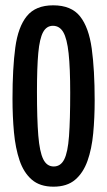

<svg xmlns="http://www.w3.org/2000/svg" viewBox="-20 -691 403 722"><path d="M181 11Q130 11 99.5 -15.5Q69 -42 53.5 -88Q38 -134 32.5 -193.5Q27 -253 27 -320Q27 -434 37.5 -512Q48 -590 81 -630.5Q114 -671 180 -671Q248 -671 281 -629.5Q314 -588 325 -508Q336 -428 336 -313Q336 -248 330.5 -189.5Q325 -131 309 -86Q293 -41 262.5 -15Q232 11 181 11ZM182 -65Q208 -65 221.5 -91.5Q235 -118 239.5 -179Q244 -240 244 -342Q244 -435 238 -490.5Q232 -546 218 -570Q204 -594 179 -594Q155 -594 142 -570Q129 -546 124 -492Q119 -438 119 -346Q119 -243 124 -181.5Q129 -120 142.5 -92.5Q156 -65 182 -65Z"/></svg>

Font: Bricolage Grotesque 96pt Condensed
Style: Regular
Weight: 400
Width: 3
Designer: Mathieu Triay
Foundry: Atelier Triay
Version: Version 1.001; ttfautohint (v1.8.4.7-5d5b);gftools[0.9.33.de